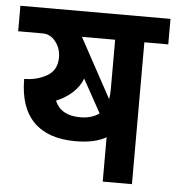

<svg xmlns="http://www.w3.org/2000/svg" viewBox="-58 -675 661 720"><g transform="rotate(5 272.5 -315.0)"><path d="M555 -534H465V0H355V-167Q313 -142 239 -142Q136 -142 82 -196.5Q28 -251 28 -358Q75 -358 113 -379.5Q151 -401 151 -449Q151 -484 131 -509Q111 -534 83 -534H-10V-630H555ZM230 -534 352 -310Q355 -328 355 -347V-534ZM249 -233Q294 -233 321 -254L252 -379Q241 -349 215.5 -325.5Q190 -302 154 -287Q177 -233 249 -233Z"/></g></svg>

Font: Pragati Narrow
Style: Bold
Weight: 700
Designer: Hector Gatti, Marcela Romero, Pablo Cosgaya and Nicolas Silva
Foundry: Omnibus-Type
Version: Version 1.010; ttfautohint (v1.3)